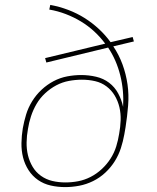

<svg xmlns="http://www.w3.org/2000/svg" viewBox="-20 -755 640 783"><path d="M246 8Q215 8 186.5 1.5Q158 -5 135 -21Q112 -37 96.5 -61Q81 -85 74 -113Q67 -141 67.5 -171.5Q68 -202 73 -232Q78 -260 86.5 -288Q95 -316 111 -342Q127 -368 149.5 -389Q172 -410 198.5 -424Q225 -438 254 -443.5Q283 -449 311 -449Q342 -449 372 -442Q402 -435 425 -417.5Q448 -400 462 -374Q476 -348 482 -319Q486 -385 470.5 -447.5Q455 -510 421 -561L169 -500L164 -518L409 -577Q389 -604 364 -627Q339 -650 310 -667.5Q281 -685 248.5 -697.5Q216 -710 181 -716L185 -735Q223 -728 258.5 -714.5Q294 -701 325 -681.5Q356 -662 383 -637Q410 -612 431 -583L521 -604L526 -586L442 -566Q465 -532 479.5 -492.5Q494 -453 500 -411Q506 -369 502.5 -325Q499 -281 492 -236L487 -207Q482 -179 473 -151Q464 -123 448 -97.5Q432 -72 409.5 -51Q387 -30 359.5 -16.5Q332 -3 303 2.5Q274 8 246 8ZM247 -11Q273 -11 299 -16Q325 -21 349.5 -33.5Q374 -46 395 -65.5Q416 -85 431 -108.5Q446 -132 454 -158Q462 -184 466 -210Q471 -237 472 -264.5Q473 -292 467 -317.5Q461 -343 448 -365Q435 -387 414.5 -402.5Q394 -418 368 -424Q342 -430 314 -430Q288 -430 261 -425Q234 -420 209.5 -407Q185 -394 164 -374.5Q143 -355 129 -331Q115 -307 106.5 -281Q98 -255 94 -229Q89 -202 88.5 -174.5Q88 -147 94 -122Q100 -97 113 -75Q126 -53 147 -38Q168 -23 193.5 -17Q219 -11 247 -11Z"/></svg>

Font: Iosevka Thin Extended
Style: Italic
Weight: 100
Width: 7
Italic angle: -9°
Monospace: yes
Designer: Belleve Invis
Foundry: Belleve Invis
Version: Version 32.5.0; ttfautohint (v1.8.4)